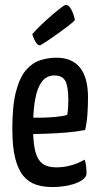

<svg xmlns="http://www.w3.org/2000/svg" viewBox="-20 -742 400 772"><path d="M189.4 10Q154.7 10 125.4 0.6Q96 -8.9 74.6 -33.8Q53.2 -58.8 41.4 -104.9Q29.5 -151.1 29.5 -224.2Q29.5 -318.1 44.6 -374.9Q59.6 -431.8 85 -460.8Q110.4 -489.8 142.2 -499.9Q174 -510 206.9 -510Q269.7 -510 301.8 -469.9Q333.9 -429.8 333.9 -349.5Q333.9 -315.9 331.4 -281.1Q328.9 -246.3 322.3 -219.4Q287.7 -212.4 245.8 -209Q203.9 -205.7 165.8 -204.4Q127.7 -203 103.3 -203.2Q79 -203.4 79 -203.4L80.2 -269.5Q80.2 -269.5 99 -269Q117.7 -268.5 145.6 -268.8Q173.4 -269.2 201.9 -271.7Q230.4 -274.2 250.2 -280Q252.8 -293.9 253.8 -309.9Q254.8 -325.9 254.8 -340.1Q254.5 -394.4 242.6 -416.6Q230.7 -438.7 197.6 -438.7Q180.7 -438.7 165.3 -429.5Q150 -420.2 138.1 -396.9Q126.3 -373.5 119.7 -332.4Q113.1 -291.3 113.1 -227.4Q113.1 -180 118.6 -149.2Q124.1 -118.5 135.3 -101.1Q146.6 -83.6 164.5 -76.3Q182.4 -69.1 206.6 -69.1Q237.1 -69.1 266.4 -77.3Q295.7 -85.5 320.3 -100.2Q324.6 -88.4 326.3 -72.7Q327.9 -57 327.9 -45Q327.9 -29.5 308.8 -16.9Q289.6 -4.4 258.3 2.8Q227 10 189.4 10ZM141 -559.6Q132 -559.6 124.6 -571Q117.3 -582.5 113.5 -593.6Q109.7 -604.7 109.7 -604.7Q126.9 -624.5 148.5 -644.8Q170.1 -665.2 190.9 -683Q211.7 -700.8 226.3 -711.6Q240.9 -722.4 243.5 -722.4Q257.9 -722.4 268.2 -700.8Q278.5 -679.3 281.1 -661.2Q275.3 -654 257.6 -640.3Q240 -626.6 217.9 -610.6Q195.8 -594.6 174.8 -580.6Q153.9 -566.6 141 -559.6Z"/></svg>

Font: Yanone Kaffeesatz ExtraLight
Style: Regular
Weight: 200
Designer: Yanone (Cyrillic: Daniel Pouzeot, Huerta Tipografica, and Cyreal)
Foundry: Yanone
Version: Version 2.003